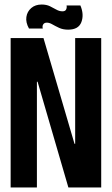

<svg xmlns="http://www.w3.org/2000/svg" viewBox="-20 -828 494 848"><path d="M27 0V-660H172L309 -193H312V-660H427V0H282L146 -467H143V0ZM281 -697Q258 -697 241 -705Q224 -713 211 -720.5Q198 -728 187 -728Q176 -728 171 -720.5Q166 -713 169 -702H108Q93 -729 96.5 -753Q100 -777 118 -792.5Q136 -808 164 -808Q185 -808 200.5 -800.5Q216 -793 229 -785.5Q242 -778 256 -778Q268 -778 272 -786Q276 -794 274 -804H335Q352 -764 339.5 -730.5Q327 -697 281 -697Z"/></svg>

Font: Bricolage Grotesque 48pt Condensed SemiBold
Style: Regular
Weight: 600
Width: 3
Designer: Mathieu Triay
Foundry: Atelier Triay
Version: Version 1.000; ttfautohint (v1.8.4.7-5d5b);gftools[0.9.32]